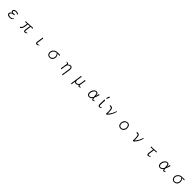

<svg xmlns="http://www.w3.org/2000/svg" viewBox="1581 -5353 10131 10131"><g transform="rotate(45 6647.0 -287.0)"><path d="M419 -259Q376 -264 355 -287.5Q334 -311 334 -347Q334 -379 355 -410.5Q376 -442 417 -463Q458 -484 516 -484Q578 -484 614.5 -471Q651 -458 667.5 -443Q684 -428 684 -420Q684 -403 671 -391.5Q658 -380 653 -380Q647 -380 642.5 -385Q638 -390 633 -396Q609 -422 576.5 -427.5Q544 -433 514 -433Q475 -433 447.5 -419Q420 -405 405.5 -385Q391 -365 391 -347Q391 -343 394.5 -330Q398 -317 414 -305.5Q430 -294 467 -294Q486 -294 509 -297.5Q532 -301 549 -306Q550 -306 551 -306.5Q552 -307 553 -307Q565 -307 574.5 -291.5Q584 -276 584 -262Q584 -247 572 -246Q541 -243 506 -238.5Q471 -234 454 -228Q404 -210 379 -180.5Q354 -151 354 -119Q354 -85 393 -61Q432 -37 496 -37Q554 -37 599 -53Q644 -69 682 -106Q696 -118 703 -118Q713 -118 713 -106Q713 -98 701 -78.5Q689 -59 663 -37Q637 -15 595 0.5Q553 16 494 16Q394 16 345.5 -21.5Q297 -59 297 -119Q297 -215 419 -259Z M1570 -423 1435 -415 1408 -219Q1401 -168 1382.5 -126Q1364 -84 1341.5 -53.5Q1319 -23 1299.5 -7Q1280 9 1270 9Q1257 9 1246.5 -2.5Q1236 -14 1236 -27Q1236 -36 1243 -42Q1283 -73 1312 -114Q1341 -155 1351 -226L1378 -412L1345 -410Q1320 -409 1296.5 -405.5Q1273 -402 1262 -401H1261Q1248 -401 1239 -416Q1230 -431 1230 -444Q1230 -458 1241 -458H1282Q1296 -458 1312.5 -458Q1329 -458 1344 -459L1656 -477Q1679 -479 1703 -481Q1727 -483 1739 -485H1742Q1754 -485 1762.5 -470.5Q1771 -456 1771 -443Q1771 -428 1760 -428Q1752 -428 1734 -428.5Q1716 -429 1696 -429Q1686 -429 1676 -429Q1666 -429 1657 -428L1628 -426L1587 -141Q1585 -127 1584 -115.5Q1583 -104 1583 -95Q1583 -69 1591.5 -59Q1600 -49 1619 -49Q1637 -49 1664.5 -56.5Q1692 -64 1711 -79Q1728 -91 1736 -91Q1745 -91 1745 -80Q1745 -68 1727 -48Q1709 -28 1679 -12Q1649 4 1611 4Q1566 4 1546 -20.5Q1526 -45 1526 -95Q1526 -107 1527 -120.5Q1528 -134 1530 -149Z M2460 -365Q2464 -388 2468 -418Q2472 -448 2474 -471Q2475 -479 2485 -479Q2498 -479 2515 -468.5Q2532 -458 2532 -445V-442L2515 -354L2485 -136Q2483 -122 2481.5 -110Q2480 -98 2480 -89Q2480 -64 2489 -54Q2498 -44 2517 -44Q2535 -44 2562.5 -51.5Q2590 -59 2609 -74Q2626 -86 2634 -86Q2643 -86 2643 -75Q2643 -63 2625 -43Q2607 -23 2577 -7Q2547 9 2509 9Q2422 9 2422 -87Q2422 -113 2428 -144Z M3759 -483Q3773 -483 3783.5 -467Q3794 -451 3794 -438Q3794 -427 3783 -427Q3750 -428 3721 -428.5Q3692 -429 3657 -429H3619Q3645 -414 3666.5 -385.5Q3688 -357 3701 -320.5Q3714 -284 3714 -244Q3714 -171 3686.5 -112Q3659 -53 3605 -18.5Q3551 16 3471 16Q3412 16 3368.5 -11.5Q3325 -39 3301.5 -86.5Q3278 -134 3278 -193Q3278 -244 3298.5 -295Q3319 -346 3358 -387.5Q3397 -429 3451 -454.5Q3505 -480 3571 -480H3653Q3707 -480 3758 -483ZM3567 -429Q3517 -429 3474 -408Q3431 -387 3399 -352.5Q3367 -318 3349.5 -276Q3332 -234 3332 -193Q3332 -147 3350.5 -111.5Q3369 -76 3400 -55.5Q3431 -35 3470 -35Q3530 -35 3572.5 -63Q3615 -91 3637.5 -137.5Q3660 -184 3660 -238Q3660 -288 3642 -331Q3624 -374 3592 -405Q3583 -414 3583 -422Q3583 -425 3585 -429Z M4573 152Q4577 135 4581.5 112.5Q4586 90 4590 65L4638 -274Q4640 -290 4641.5 -305Q4643 -320 4643 -334Q4643 -378 4626.5 -404.5Q4610 -431 4569 -431Q4538 -431 4501.5 -413Q4465 -395 4436.5 -361Q4408 -327 4400 -279L4373 -104Q4372 -95 4369.5 -74Q4367 -53 4364.5 -31.5Q4362 -10 4360 1Q4358 9 4348 9Q4335 9 4318.5 -0.5Q4302 -10 4302 -23V-26Q4306 -44 4311 -71Q4316 -98 4318 -112L4352 -330Q4354 -347 4356 -361.5Q4358 -376 4358 -388Q4358 -418 4346 -431.5Q4334 -445 4303 -445H4289Q4281 -445 4276 -450Q4271 -455 4271 -462Q4271 -473 4285.5 -477Q4300 -481 4326 -481Q4365 -481 4387.5 -461.5Q4410 -442 4411 -395Q4445 -436 4487.5 -460Q4530 -484 4573 -484Q4621 -484 4648.5 -462Q4676 -440 4687.5 -404.5Q4699 -369 4699 -328Q4699 -314 4698 -299Q4697 -284 4695 -270L4645 73L4632 179Q4630 187 4619 187Q4606 187 4589.5 177.5Q4573 168 4573 155Z M5622 -363Q5626 -386 5629.5 -419Q5633 -452 5634 -468Q5636 -476 5646 -476Q5659 -476 5675.5 -466.5Q5692 -457 5692 -443V-441Q5690 -427 5685.5 -403.5Q5681 -380 5677 -355L5644 -139Q5642 -126 5641 -114Q5640 -102 5640 -91Q5640 -37 5674 -37Q5709 -37 5736 -49Q5748 -54 5754 -54Q5765 -54 5765 -46Q5765 -35 5749.5 -21.5Q5734 -8 5711 1.5Q5688 11 5666 11Q5633 11 5613 -8.5Q5593 -28 5592 -68Q5564 -27 5521 -6.5Q5478 14 5438 14Q5401 14 5370.5 -4.5Q5340 -23 5332 -58L5314 78Q5311 99 5307.5 129.5Q5304 160 5302 183Q5301 190 5291 190Q5278 190 5261.5 180.5Q5245 171 5245 159V157Q5249 137 5253 112.5Q5257 88 5259 70L5323 -367Q5327 -392 5331 -423Q5335 -454 5336 -473Q5337 -483 5349 -483Q5362 -483 5377 -473.5Q5392 -464 5392 -450V-446Q5390 -433 5385 -407Q5380 -381 5377 -359L5353 -193Q5352 -186 5351.5 -178.5Q5351 -171 5351 -163Q5351 -137 5358.5 -107.5Q5366 -78 5385.5 -58Q5405 -38 5440 -38Q5473 -38 5505.5 -54.5Q5538 -71 5562 -101Q5586 -131 5592 -172Z M6605 -93Q6570 -41 6522.5 -12.5Q6475 16 6421 16Q6349 16 6304.5 -30.5Q6260 -77 6260 -184Q6260 -231 6277.5 -283Q6295 -335 6327 -380.5Q6359 -426 6403 -455Q6447 -484 6499 -484Q6548 -484 6577 -465.5Q6606 -447 6620.5 -404.5Q6635 -362 6640 -289Q6653 -330 6664 -373Q6675 -416 6682 -458Q6685 -474 6698 -474Q6711 -474 6725.5 -461Q6740 -448 6740 -434Q6740 -433 6739.5 -432Q6739 -431 6739 -429Q6723 -370 6697.5 -299.5Q6672 -229 6646 -171Q6652 -114 6662 -86Q6672 -58 6684.5 -49Q6697 -40 6709 -40Q6722 -40 6735 -43.5Q6748 -47 6760 -57Q6776 -70 6786 -70Q6795 -70 6795 -60Q6795 -48 6780 -32Q6765 -16 6742 -4Q6719 8 6694 8Q6660 8 6638.5 -13.5Q6617 -35 6605 -93ZM6595 -174Q6594 -188 6593 -204Q6592 -220 6591 -237Q6587 -336 6568.5 -384.5Q6550 -433 6499 -433Q6463 -433 6430.5 -410Q6398 -387 6372.5 -349.5Q6347 -312 6332 -268Q6317 -224 6317 -182Q6317 -100 6346 -67.5Q6375 -35 6421 -35Q6465 -35 6511 -67Q6557 -99 6595 -174Z M7108 -599Q7159 -755 7159 -756Q7161 -764 7176 -764Q7191 -764 7205.5 -755.5Q7220 -747 7220 -737Q7220 -735 7220 -734L7157 -583Q7155 -577 7144 -577Q7133 -577 7120.5 -584Q7108 -591 7108 -594.5Q7108 -598 7108 -599ZM7091 -475Q7092 -479 7100.5 -479Q7109 -479 7123 -474Q7154 -463 7156 -448L7157 -445Q7150 -356 7150 -356Q7145 -120 7145 -113Q7145 -99 7147 -82Q7149 -55 7167 -49Q7183 -43 7199 -43Q7245 -43 7275 -69Q7290 -81 7298 -81Q7304 -81 7305 -71Q7305 -70 7305 -70Q7305 -58 7288.5 -38.5Q7272 -19 7243.5 -4Q7215 11 7183 11Q7095 11 7084 -91Q7083 -107 7083 -118.5Q7083 -130 7090 -367Q7092 -402 7092 -447Q7092 -458 7091 -475Z M7531 -422Q7525 -422 7521.5 -428.5Q7518 -435 7518 -444Q7518 -457 7525.5 -470Q7533 -483 7547 -483Q7594 -483 7630 -473Q7666 -463 7690.5 -431Q7715 -399 7727.5 -335Q7740 -271 7740 -163Q7740 -135 7739 -108.5Q7738 -82 7735 -58Q7773 -97 7813 -149Q7853 -201 7893.5 -276Q7934 -351 7971 -458Q7978 -478 7986 -487Q7994 -496 8001 -496Q8014 -496 8014 -474Q8014 -470 8004 -429Q7994 -388 7969 -324Q7944 -260 7899 -183Q7854 -106 7783 -30Q7763 -8 7755 2.5Q7747 13 7733 13Q7729 13 7715.5 10.5Q7702 8 7689.5 -0.5Q7677 -9 7677 -27Q7677 -35 7679 -45.5Q7681 -56 7682 -69Q7684 -92 7685.5 -114.5Q7687 -137 7687 -160Q7687 -221 7679.5 -276Q7672 -331 7661 -364Q7649 -398 7623.5 -411Q7598 -424 7562 -424Q7555 -424 7547.5 -423.5Q7540 -423 7532 -422Z M8706 -442Q8726 -457 8754.5 -470.5Q8783 -484 8825 -484Q8910 -484 8963.5 -421Q9017 -358 9017 -245Q9017 -197 9001.5 -151Q8986 -105 8956 -67Q8926 -29 8882 -6.5Q8838 16 8780 16Q8680 16 8625.5 -44Q8571 -104 8571 -207Q8571 -252 8585.5 -295.5Q8600 -339 8620.5 -374.5Q8641 -410 8660.5 -431Q8680 -452 8690 -452Q8701 -452 8706 -442ZM8780 -35Q8829 -35 8870.5 -63.5Q8912 -92 8937 -139.5Q8962 -187 8962 -245Q8962 -329 8925 -381.5Q8888 -434 8819 -434Q8777 -434 8741.5 -414Q8706 -394 8680.5 -360.5Q8655 -327 8640.5 -287Q8626 -247 8626 -208Q8626 -125 8667 -80Q8708 -35 8780 -35Z M9531 -422Q9525 -422 9521.5 -428.5Q9518 -435 9518 -444Q9518 -457 9525.5 -470Q9533 -483 9547 -483Q9594 -483 9630 -473Q9666 -463 9690.5 -431Q9715 -399 9727.5 -335Q9740 -271 9740 -163Q9740 -135 9739 -108.5Q9738 -82 9735 -58Q9773 -97 9813 -149Q9853 -201 9893.5 -276Q9934 -351 9971 -458Q9978 -478 9986 -487Q9994 -496 10001 -496Q10014 -496 10014 -474Q10014 -470 10004 -429Q9994 -388 9969 -324Q9944 -260 9899 -183Q9854 -106 9783 -30Q9763 -8 9755 2.5Q9747 13 9733 13Q9729 13 9715.5 10.5Q9702 8 9689.5 -0.5Q9677 -9 9677 -27Q9677 -35 9679 -45.5Q9681 -56 9682 -69Q9684 -92 9685.5 -114.5Q9687 -137 9687 -160Q9687 -221 9679.5 -276Q9672 -331 9661 -364Q9649 -398 9623.5 -411Q9598 -424 9562 -424Q9555 -424 9547.5 -423.5Q9540 -423 9532 -422Z M10774 -420 10700 -416Q10682 -415 10655 -411Q10628 -407 10617 -406H10616Q10603 -406 10594 -421.5Q10585 -437 10585 -450Q10585 -465 10596 -465Q10605 -465 10628 -464Q10651 -463 10673 -463Q10681 -463 10687.5 -463.5Q10694 -464 10699 -464L10895 -475Q10917 -477 10941.5 -480.5Q10966 -484 10978 -485H10980Q10992 -485 11001 -470Q11010 -455 11010 -441Q11010 -427 10999 -427Q10991 -427 10972.5 -427.5Q10954 -428 10934 -428Q10924 -428 10914 -428Q10904 -428 10896 -427L10831 -423L10791 -136Q10789 -122 10788 -110.5Q10787 -99 10787 -89Q10787 -64 10795.5 -54Q10804 -44 10823 -44Q10841 -44 10868.5 -51.5Q10896 -59 10915 -74Q10932 -86 10940 -86Q10949 -86 10949 -75Q10949 -63 10931 -43Q10913 -23 10883 -7Q10853 9 10815 9Q10729 9 10729 -88Q10729 -101 10730.5 -114.5Q10732 -128 10734 -144Z M11899 -93Q11864 -41 11816.5 -12.5Q11769 16 11715 16Q11643 16 11598.5 -30.5Q11554 -77 11554 -184Q11554 -231 11571.5 -283Q11589 -335 11621 -380.5Q11653 -426 11697 -455Q11741 -484 11793 -484Q11842 -484 11871 -465.5Q11900 -447 11914.5 -404.5Q11929 -362 11934 -289Q11947 -330 11958 -373Q11969 -416 11976 -458Q11979 -474 11992 -474Q12005 -474 12019.5 -461Q12034 -448 12034 -434Q12034 -433 12033.5 -432Q12033 -431 12033 -429Q12017 -370 11991.5 -299.5Q11966 -229 11940 -171Q11946 -114 11956 -86Q11966 -58 11978.5 -49Q11991 -40 12003 -40Q12016 -40 12029 -43.5Q12042 -47 12054 -57Q12070 -70 12080 -70Q12089 -70 12089 -60Q12089 -48 12074 -32Q12059 -16 12036 -4Q12013 8 11988 8Q11954 8 11932.5 -13.5Q11911 -35 11899 -93ZM11889 -174Q11888 -188 11887 -204Q11886 -220 11885 -237Q11881 -336 11862.5 -384.5Q11844 -433 11793 -433Q11757 -433 11724.5 -410Q11692 -387 11666.5 -349.5Q11641 -312 11626 -268Q11611 -224 11611 -182Q11611 -100 11640 -67.5Q11669 -35 11715 -35Q11759 -35 11805 -67Q11851 -99 11889 -174Z M13053 -483Q13067 -483 13077.5 -467Q13088 -451 13088 -438Q13088 -427 13077 -427Q13044 -428 13015 -428.5Q12986 -429 12951 -429H12913Q12939 -414 12960.5 -385.5Q12982 -357 12995 -320.5Q13008 -284 13008 -244Q13008 -171 12980.5 -112Q12953 -53 12899 -18.5Q12845 16 12765 16Q12706 16 12662.5 -11.5Q12619 -39 12595.5 -86.5Q12572 -134 12572 -193Q12572 -244 12592.5 -295Q12613 -346 12652 -387.5Q12691 -429 12745 -454.5Q12799 -480 12865 -480H12947Q13001 -480 13052 -483ZM12861 -429Q12811 -429 12768 -408Q12725 -387 12693 -352.5Q12661 -318 12643.5 -276Q12626 -234 12626 -193Q12626 -147 12644.5 -111.5Q12663 -76 12694 -55.5Q12725 -35 12764 -35Q12824 -35 12866.5 -63Q12909 -91 12931.5 -137.5Q12954 -184 12954 -238Q12954 -288 12936 -331Q12918 -374 12886 -405Q12877 -414 12877 -422Q12877 -425 12879 -429Z"/></g></svg>

Font: Moon Stars Kai T Light
Style: Regular
Weight: 300
Designer: GuiWonder
Version: Version 1.101